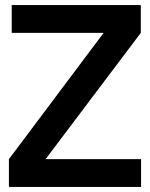

<svg xmlns="http://www.w3.org/2000/svg" viewBox="-20 -734 589 754"><path d="M533 -605 159 -109H534V0H15V-109L387 -605H26V-714H533Z"/></svg>

Font: Non Bureau Medium
Style: Regular
Weight: 500
Designer: Jona Saucedo
Foundry: Non Foundry
Version: Version 1.000; ttfautohint (v1.8.4)